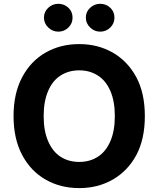

<svg xmlns="http://www.w3.org/2000/svg" viewBox="-20 -966 822 996"><path d="M731.4 -363.8Q731.4 -244.1 687 -161.1Q642.1 -78.6 564.5 -34.2Q487.3 9.8 391.1 9.8Q293.9 9.8 216.8 -34.2Q139.6 -78.1 95.2 -161.6Q50.3 -245.6 50.3 -363.8Q50.3 -481.9 95.2 -565.9Q139.6 -649.4 216.8 -693.4Q293.9 -737.3 391.1 -737.3Q487.3 -737.3 564.5 -693.4Q641.6 -649.4 687 -565.9Q731.4 -482.9 731.4 -363.8ZM488.3 -573.7Q446.3 -601.1 391.1 -601.1Q335.4 -601.1 293.5 -573.7Q252.4 -547.4 229.5 -493.7Q206.5 -440.4 206.5 -363.8Q206.5 -287.1 229.5 -233.9Q252.9 -179.7 293.5 -153.3Q335.4 -126 391.1 -126Q446.3 -126 488.3 -153.3Q529.8 -180.2 552.7 -233.9Q575.7 -287.1 575.7 -363.8Q575.7 -440.4 552.7 -493.7Q529.8 -546.9 488.3 -573.7ZM230 -823.7Q208 -844.7 208 -874.5Q208 -904.8 230 -925.3Q252.4 -946.3 282.7 -946.3Q313 -946.3 335.4 -925.3Q356.4 -904.8 356.4 -874.5Q356.4 -844.7 335.4 -823.7Q313.5 -801.8 282.7 -801.8Q252 -801.8 230 -823.7ZM447.3 -823.7Q425.3 -844.7 425.3 -874.5Q425.3 -904.8 447.3 -925.3Q469.7 -946.3 500 -946.3Q530.3 -946.3 552.7 -925.3Q573.7 -904.8 573.7 -874.5Q573.7 -844.7 552.7 -823.7Q530.8 -801.8 500 -801.8Q469.2 -801.8 447.3 -823.7Z"/></svg>

Font: My Font
Style: Bold
Weight: 500
Designer: Rasmus Andersson
Foundry: rsms
Version: Version 0.001